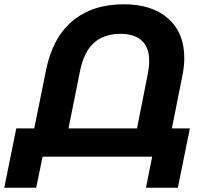

<svg xmlns="http://www.w3.org/2000/svg" viewBox="-79 -732 957 897"><path d="M808 -132 752 145H603L632 0H120L90 145H-59L-3 -132H81L135 -399Q165 -554 258.5 -633Q352 -712 500 -712Q631 -712 706.5 -645.5Q782 -579 782 -461Q782 -422 773 -378L724 -132ZM561 -132 612 -389Q618 -421 618 -448Q618 -510 583.5 -542Q549 -574 484 -574Q407 -574 359.5 -531.5Q312 -489 294 -396L241 -132Z"/></svg>

Font: Montserrat Alternates
Style: Bold Italic
Weight: 700
Italic angle: -11.3°
Designer: Julieta Ulanovsky
Foundry: Julieta Ulanovsky
Version: Version 7.200